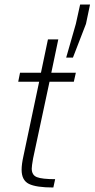

<svg xmlns="http://www.w3.org/2000/svg" viewBox="-20 -833 420 853"><path d="M76 -79Q76 -103 84 -139L154 -470H61L69 -510H162L193 -658H239L208 -510H317L308 -470H200L127 -129Q121 -95 121 -84Q121 -55 144 -46Q167 -37 225 -37L217 0Q141 0 108.5 -16Q76 -32 76 -79ZM274 -577 317 -727 336 -813H380L362 -727L304 -577Z"/></svg>

Font: Saira Semi Condensed ExtraLight
Style: Italic
Weight: 200
Width: 4
Italic angle: -12°
Designer: Hector Gatti with collaboration of the Omnibus-Type team
Foundry: Omnibus-Type
Version: Version 1.001; ttfautohint (v1.8)